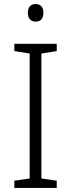

<svg xmlns="http://www.w3.org/2000/svg" viewBox="-20 -1024 351 951"><path d="M156 -1004C132 -1004 118 -988 118 -961C118 -933 132 -917 156 -917C182 -917 195 -933 195 -961C195 -988 182 -1004 156 -1004ZM261 -93V-129L185 -140V-759L261 -771V-807H51V-771L127 -759V-140L51 -129V-93Z"/></svg>

Font: Noto Sans Telugu UI Light
Style: Regular
Weight: 300
Designer: Jelle Bosma - Monotype Design Team
Foundry: Monotype Imaging Inc.
Version: Version 2.005